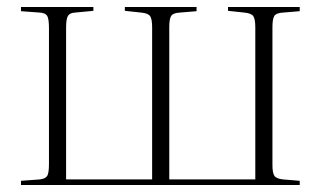

<svg xmlns="http://www.w3.org/2000/svg" viewBox="-20 -529 917 549"><path d="M40 0V-12L94 -16Q110 -18 115 -26Q120 -34 120 -60V-449Q120 -475 115 -483.5Q110 -492 94 -493L40 -497V-509H247V-498L194 -493Q179 -492 174 -483Q169 -474 169 -450V-16H415V-451Q415 -474 409.5 -482.5Q404 -491 384 -493L337 -498V-509H542V-497L494 -493Q475 -492 469.5 -483.5Q464 -475 464 -452V-16H710V-451Q710 -474 704.5 -482.5Q699 -491 679 -493L632 -498V-509H837V-497L789 -493Q770 -492 764.5 -483.5Q759 -475 759 -452V-57Q759 -35 764.5 -26.5Q770 -18 789 -16L837 -12V0Z"/></svg>

Font: Display Extralight
Style: Regular
Weight: 200
Designer: Latin by Veronika Burian and Jose Scaglione. Greek by Irene Vlachou. Cyrillic by Vera Evstafieva.
Foundry: TypeTogether
Version: Version 3.002